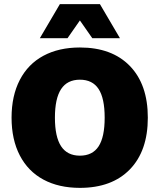

<svg xmlns="http://www.w3.org/2000/svg" viewBox="-20 -900 773 930"><path d="M696 -330Q696 -169 609 -79.5Q522 10 367 10Q265 10 190.5 -30Q116 -70 76 -147Q36 -224 36 -330Q36 -436 76 -513Q116 -590 190.5 -630Q265 -670 367 -670Q522 -670 609 -580.5Q696 -491 696 -330ZM246 -330Q246 -237 276 -191.5Q306 -146 367 -146Q428 -146 457.5 -191Q487 -236 487 -330Q487 -424 457.5 -469Q428 -514 367 -514Q306 -514 276 -468.5Q246 -423 246 -330ZM427 -715 367 -801 307 -715H173L270 -880H464L561 -715Z"/></svg>

Font: Work Sans ExtraBold
Style: Regular
Weight: 800
Designer: Wei Huang
Foundry: Wei Huang
Version: Version 1.500